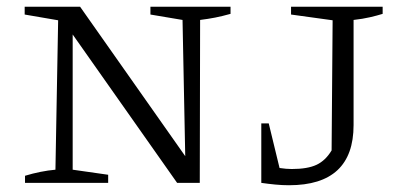

<svg xmlns="http://www.w3.org/2000/svg" viewBox="-20 -541 1188 568"><path d="M425 -521H662V-500Q637 -493 616.5 -489Q596 -485 572 -482L571 0H504L195 -439V-39L300 -24V0H54V-21Q77 -28 99.5 -32.5Q122 -37 144 -39L152 -481L53 -498V-521H217L528 -79L520 -482L425 -498ZM753 0V-176H775L807 -44Q827 -41 843 -41Q890 -41 916.5 -53.5Q943 -66 961 -96L964 -481L841 -498V-521H1112V-500Q1096 -495 1074.5 -490Q1053 -485 1026 -482V-171Q1026 7 835 7Q815 7 794.5 5Q774 3 753 0Z"/></svg>

Font: Piazzolla SC Light
Style: Regular
Weight: 300
Designer: Juan Pablo del Peral
Foundry: Huerta Tipografica
Version: Version 1.330